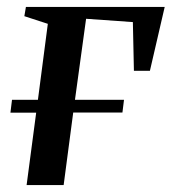

<svg xmlns="http://www.w3.org/2000/svg" viewBox="-20 -532 498 552"><path d="M54.5 -512H453.5L411 -328.5H365L362 -468.5L227.5 -478L195.5 -245H336.5L332 -208.5H190.5L163 0H56.5L84 -208H10L14.5 -245H89L117.5 -463.5L50 -485.5Z"/></svg>

Font: Merriweather 120pt Medium
Style: Italic
Weight: 500
Italic angle: -7.8°
Version: Version 2.101